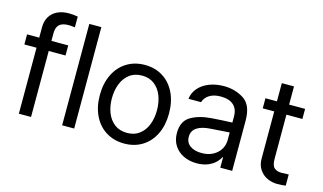

<svg xmlns="http://www.w3.org/2000/svg" viewBox="-88 -1010 2173 1293"><g transform="rotate(15 998.5 -363.5)"><path d="M304.7 -460H187.5V0H102.5V-460H17.6V-530.3H102.5V-602.5Q102.5 -645 120.8 -676Q139.2 -707 173.3 -723.6Q207.5 -740.2 253.9 -740.2Q281.2 -740.2 316.4 -734.4V-659.2Q293 -663.1 272.5 -663.1Q228.5 -663.1 208 -644Q187.5 -625 187.5 -584V-530.3H304.7Z M488.3 0H404.3V-707H488.3Z M596.7 -262.7Q596.7 -344.2 627 -406.5Q657.2 -468.8 712.2 -502.9Q767.1 -537.1 838.9 -537.1Q910.2 -537.1 964.6 -502.9Q1019 -468.8 1049.1 -406.5Q1079.1 -344.2 1079.1 -262.7Q1079.1 -181.2 1049.1 -119.1Q1019 -57.1 964.6 -23.2Q910.2 10.7 838.9 10.7Q767.1 10.7 712.2 -23.2Q657.2 -57.1 627 -119.1Q596.7 -181.2 596.7 -262.7ZM995.1 -262.7Q995.1 -317.4 977.8 -362.8Q960.4 -408.2 925.3 -435.5Q890.1 -462.9 838.9 -462.9Q786.6 -462.9 751.2 -435.5Q715.8 -408.2 698.2 -362.8Q680.7 -317.4 680.7 -262.7Q680.7 -208 698.2 -162.8Q715.8 -117.7 751.2 -90.6Q786.6 -63.5 838.9 -63.5Q890.1 -63.5 925.3 -90.6Q960.4 -117.7 977.8 -162.8Q995.1 -208 995.1 -262.7Z M1363.3 -306.6Q1396.5 -309.1 1437.7 -311.3Q1479 -313.5 1506.8 -314.5V-357.4Q1506.8 -408.7 1476.3 -436.3Q1445.8 -463.9 1386.7 -463.9Q1338.4 -463.9 1307.6 -444.1Q1276.9 -424.3 1267.6 -392.6H1179.7Q1185.1 -435.1 1212.9 -467.8Q1240.7 -500.5 1286.9 -518.8Q1333 -537.1 1390.6 -537.1Q1466.8 -537.1 1528.3 -498.3Q1589.8 -459.5 1589.8 -349.6V0H1506.8V-72.3H1502.9Q1493.2 -51.8 1472.9 -32.5Q1452.6 -13.2 1420.2 -0.2Q1387.7 12.7 1344.7 12.7Q1293.9 12.7 1252.9 -6.8Q1211.9 -26.4 1188 -63.2Q1164.1 -100.1 1164.1 -150.4Q1164.1 -232.9 1220.5 -266.6Q1276.9 -300.3 1363.3 -306.6ZM1359.4 -62.5Q1404.8 -62.5 1438.2 -80.6Q1471.7 -98.6 1489.3 -128.4Q1506.8 -158.2 1506.8 -192.4V-245.6L1373 -236.3Q1313.5 -232.4 1280.8 -210.4Q1248 -188.5 1248 -146.5Q1248 -106 1278.6 -84.2Q1309.1 -62.5 1359.4 -62.5Z M1956.1 -460H1844.7V-152.3Q1844.7 -105.5 1863.3 -89.4Q1881.8 -73.2 1914.1 -73.2Q1938.5 -73.2 1963.9 -75.2V2.9Q1938.5 6.8 1905.3 6.8Q1868.2 6.8 1835 -8.5Q1801.8 -23.9 1780.8 -55.2Q1759.8 -86.4 1759.8 -130.9V-460H1679.7V-530.3H1759.8V-657.2H1844.7V-530.3H1956.1Z"/></g></svg>

Font: Pretendard
Style: Regular
Weight: 400
Designer: Base glyphs from Inter by Rasmus Andersson; Hangeul glyphs from Noto Sans CJK(Source Han Sans) by Jang Soo-young and Kan
Foundry: Kil Hyung-jin
Version: Version 1.309